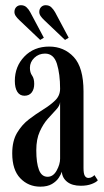

<svg xmlns="http://www.w3.org/2000/svg" viewBox="-20 -707 400 738"><path d="M135 10.5Q89 10.5 58 -21.8Q27 -54 27 -117.5Q27 -165 45.5 -196.2Q64 -227.5 91.5 -248.5Q119 -269.5 146.2 -286.2Q173.5 -303 192.2 -321.2Q211 -339.5 211 -366Q211 -422.5 198.8 -461.8Q186.5 -501 153 -501Q129 -501 112 -484.8Q95 -468.5 95 -446.5Q95 -428 103.2 -416.8Q111.5 -405.5 111.5 -384.5Q111.5 -364 101.8 -351.5Q92 -339 74 -339Q56 -339 46.5 -354.2Q37 -369.5 37 -396Q37 -451.5 73.8 -489.8Q110.5 -528 169 -528Q226 -528 263.5 -487.8Q301 -447.5 301 -355.5V-61.5Q301 -39.5 306 -31.2Q311 -23 320 -23Q327.5 -23 333.8 -26.8Q340 -30.5 343 -34L356 -14Q350 -6.5 332.5 0.2Q315 7 290.5 7Q257.5 7 238.5 -7.8Q219.5 -22.5 217.5 -47Q215 -37.5 206 -23.8Q197 -10 179.8 0.2Q162.5 10.5 135 10.5ZM163 -27.5Q184.5 -27.5 197.8 -51.5Q211 -75.5 211 -97V-314Q209.5 -300 195.5 -285.2Q181.5 -270.5 163.8 -250.5Q146 -230.5 132.8 -201.2Q119.5 -172 119.5 -129.5Q119.5 -80.5 129.8 -54Q140 -27.5 163 -27.5ZM230 -553.5 149.5 -630Q141 -638 136 -645.5Q131 -653 131 -661Q131 -672.5 138 -679.8Q145 -687 155.5 -687Q169 -687 177.2 -679Q185.5 -671 191.5 -660.5L244 -562ZM134.5 -553.5 54 -630Q45.5 -638 40.5 -645.5Q35.5 -653 35.5 -661Q35.5 -672.5 42.5 -679.8Q49.5 -687 60.5 -687Q73.5 -687 82 -679Q90.5 -671 96 -660.5L148.5 -562Z"/></svg>

Font: Imbue 50pt Medium
Style: Regular
Weight: 500
Designer: Tyler Finck
Foundry: Etcetera Type Company
Version: Version 1.102; ttfautohint (v1.8.3)